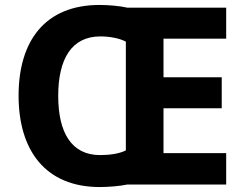

<svg xmlns="http://www.w3.org/2000/svg" viewBox="-20 -745 986 775"><path d="M382 -725C162 -725 55 -580 55 -359C55 -137 164 10 383 10C417 10 465 6 493 0H893V-127H640V-308H875V-433H640V-589H893V-714H494C465 -721 417 -725 382 -725ZM385 -598C425 -598 463 -590 488 -577V-138C463 -125 424 -119 384 -119C269 -119 215 -209 215 -358C215 -507 269 -598 385 -598Z"/></svg>

Font: Noto Sans Lao UI
Style: Bold
Weight: 700
Designer: Monotype Design Team
Foundry: Monotype Imaging Inc.
Version: Version 2.000